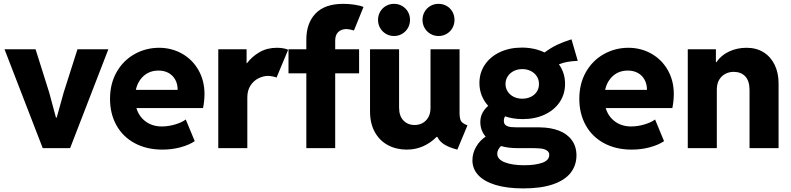

<svg xmlns="http://www.w3.org/2000/svg" viewBox="-20 -787 4201 1020"><path d="M3.9 -525.4H168.9L241.2 -295.9L277.3 -162.1H281.2L318.4 -295.9L391.6 -525.4H555.7L352.5 0H207Z M564.5 -261.7Q564.5 -342.3 599.4 -403.8Q634.3 -465.3 693.8 -499Q753.4 -532.7 824.2 -533.2Q891.6 -533.2 947 -502Q1002.4 -470.7 1034.4 -414.6Q1066.4 -358.4 1066.4 -287.1Q1065.9 -247.6 1058.6 -212.9H704.6Q718.3 -167.5 754.2 -141.4Q790 -115.2 839.8 -115.2Q875 -115.2 911.4 -126.2Q947.8 -137.2 966.8 -152.3L1014.6 -37.1Q983.9 -16.6 938.5 -4.4Q893.1 7.8 842.8 7.8Q758.8 7.8 695.6 -26.4Q632.3 -60.5 598.4 -121.8Q564.5 -183.1 564.5 -261.7ZM923.8 -309.6Q923.8 -340.8 910.9 -364Q897.9 -387.2 875 -399.7Q852.1 -412.1 822.3 -412.1Q775.4 -412.1 743.7 -384Q711.9 -356 701.7 -309.6Z M1139.6 -525.4H1290V-451.2H1292Q1318.4 -486.3 1358.6 -509.8Q1398.9 -533.2 1451.2 -533.2Q1470.2 -533.2 1486.8 -530Q1503.4 -526.9 1510.7 -522.5L1449.2 -375Q1442.9 -377.9 1430.2 -380.6Q1417.5 -383.3 1403.3 -383.8Q1377.4 -383.3 1352.3 -370.6Q1327.1 -357.9 1310.5 -332.3Q1293.9 -306.6 1293.9 -269.5V0H1139.6Z M1512.7 -525.4H1607.4V-574.2Q1606.9 -663.1 1656 -714.8Q1705.1 -766.6 1803.7 -766.6Q1832.5 -766.6 1862.5 -762.2Q1892.6 -757.8 1911.1 -750L1860.4 -625Q1839.4 -631.8 1820.3 -632.8Q1793 -632.3 1776.6 -616.5Q1760.3 -600.6 1760.7 -569.3V-525.4H1887.7V-397.5H1760.7V0H1607.4V-397.5H1512.7Z M1945.8 -195.3V-525.4H2100.1V-215.8Q2100.1 -171.4 2123 -147.2Q2146 -123 2182.1 -123Q2220.2 -123 2243.9 -148.2Q2267.6 -173.3 2267.1 -215.8V-525.4H2421.4V-183.6Q2421.9 -164.6 2425.3 -153.3Q2428.7 -142.1 2437.5 -134.8Q2446.3 -127.4 2463.4 -121.1L2409.7 7.8Q2365.7 -3.4 2339.8 -19.8Q2314 -36.1 2303.7 -59.6H2299.3Q2267.1 -27.3 2227.3 -9.8Q2187.5 7.8 2141.1 7.8Q2085.9 7.8 2041.5 -15.6Q1997.1 -39.1 1971.4 -85Q1945.8 -130.9 1945.8 -195.3ZM2224.6 -681.6Q2224.6 -705.1 2235.8 -724.6Q2247.1 -744.1 2266.6 -755.4Q2286.1 -766.6 2309.6 -766.6Q2333.5 -766.6 2353 -755.4Q2372.6 -744.1 2383.5 -724.6Q2394.5 -705.1 2394.5 -681.6Q2394.5 -657.7 2383.5 -638.2Q2372.6 -618.7 2353 -607.2Q2333.5 -595.7 2309.6 -595.7Q2286.1 -595.7 2266.6 -607.2Q2247.1 -618.7 2235.8 -638.2Q2224.6 -657.7 2224.6 -681.6ZM1988.3 -681.6Q1988.3 -705.1 1999.5 -724.6Q2010.7 -744.1 2030.3 -755.4Q2049.8 -766.6 2073.2 -766.6Q2096.7 -766.6 2116.2 -755.4Q2135.7 -744.1 2147 -724.6Q2158.2 -705.1 2158.2 -681.6Q2158.2 -657.7 2147 -638.2Q2135.7 -618.7 2116.2 -607.2Q2096.7 -595.7 2073.2 -595.7Q2049.8 -595.7 2030.3 -607.2Q2010.7 -618.7 1999.5 -638.2Q1988.3 -657.7 1988.3 -681.6Z M2489.7 64.5Q2489.7 26.9 2509.5 -7.3Q2529.3 -41.5 2560.1 -61Q2531.7 -94.2 2531.7 -138.7Q2531.7 -167 2543.9 -188.7Q2556.2 -210.4 2573.7 -224.6Q2551.3 -249 2539.1 -279.8Q2526.9 -310.5 2526.9 -345.7Q2526.9 -400.4 2555.9 -443.4Q2585 -486.3 2636.2 -510.3Q2687.5 -534.2 2752.4 -534.2Q2818.8 -534.2 2873 -508.3Q2909.2 -534.7 2940.9 -549.6Q2972.7 -564.5 3016.1 -578.1L3049.3 -463.9Q3013.7 -461.9 2992.9 -458Q2972.2 -454.1 2949.2 -445.3Q2981.9 -399.9 2981.9 -341.8Q2981.9 -287.1 2953.4 -244.6Q2924.8 -202.1 2873.5 -178.2Q2822.3 -154.3 2757.3 -154.3Q2705.6 -154.3 2663.1 -168.9Q2656.7 -159.2 2656.7 -144.5Q2656.7 -127.9 2668.2 -120.6Q2679.7 -113.3 2697 -111.8Q2714.4 -110.4 2748.5 -110.4H2847.2Q2905.3 -109.9 2949.2 -93Q2993.2 -76.2 3017.8 -42.5Q3042.5 -8.8 3042.5 39.1Q3042 91.8 3011.7 130.9Q2981.4 169.9 2918.5 191.9Q2855.5 213.9 2760.3 213.9Q2673.8 213.9 2613 195.6Q2552.2 177.2 2521 143.6Q2489.7 109.9 2489.7 64.5ZM2843.3 -340.8Q2843.3 -363.8 2831.8 -381.6Q2820.3 -399.4 2800 -409.7Q2779.8 -419.9 2754.4 -419.9Q2729 -419.9 2708.7 -409.4Q2688.5 -398.9 2677 -380.9Q2665.5 -362.8 2665.5 -340.8Q2665.5 -318.8 2677 -301Q2688.5 -283.2 2708.7 -272.9Q2729 -262.7 2754.4 -262.7Q2779.8 -262.7 2800 -272.5Q2820.3 -282.2 2831.8 -300Q2843.3 -317.9 2843.3 -340.8ZM2764.2 90.8Q2824.7 90.8 2861.1 77.6Q2897.5 64.5 2897.9 36.1Q2897.9 20 2884.5 12Q2871.1 3.9 2854.7 2.2Q2838.4 0.5 2814.9 0H2729Q2679.7 0 2641.6 -11.2Q2632.3 -2.4 2627 8.1Q2621.6 18.6 2621.6 29.3Q2621.6 59.6 2661.4 75.2Q2701.2 90.8 2764.2 90.8Z M3057.6 -261.7Q3057.6 -342.3 3092.5 -403.8Q3127.4 -465.3 3187 -499Q3246.6 -532.7 3317.4 -533.2Q3384.8 -533.2 3440.2 -502Q3495.6 -470.7 3527.6 -414.6Q3559.6 -358.4 3559.6 -287.1Q3559.1 -247.6 3551.8 -212.9H3197.8Q3211.4 -167.5 3247.3 -141.4Q3283.2 -115.2 3333 -115.2Q3368.2 -115.2 3404.5 -126.2Q3440.9 -137.2 3460 -152.3L3507.8 -37.1Q3477.1 -16.6 3431.6 -4.4Q3386.2 7.8 3335.9 7.8Q3252 7.8 3188.7 -26.4Q3125.5 -60.5 3091.6 -121.8Q3057.6 -183.1 3057.6 -261.7ZM3417 -309.6Q3417 -340.8 3404.1 -364Q3391.1 -387.2 3368.2 -399.7Q3345.2 -412.1 3315.4 -412.1Q3268.6 -412.1 3236.8 -384Q3205.1 -356 3194.8 -309.6Z M3633.8 -525.4H3783.2V-457H3786.1Q3811 -493.7 3853.5 -513.4Q3896 -533.2 3946.3 -533.2Q3998 -533.2 4036.4 -509.3Q4074.7 -485.4 4095.5 -442.4Q4116.2 -399.4 4116.2 -343.8V0H3961.9V-310.5Q3961.4 -356.9 3939.5 -380.9Q3917.5 -404.8 3877.9 -405.3Q3838.4 -404.8 3813 -379.4Q3787.6 -354 3788.1 -308.6V0H3633.8Z"/></svg>

Font: Reddit Sans Fudge ExtraBold
Style: Regular
Weight: 800
Designer: Stephen Hutchings
Foundry: Reddit
Version: Version 1.011